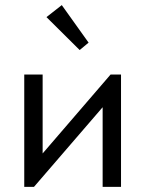

<svg xmlns="http://www.w3.org/2000/svg" viewBox="-20 -732 569 752"><path d="M75 -440H147V-131L413 -440H454V0H382V-312L113 0H75ZM327 -565 292 -536 162 -665 222 -712Z"/></svg>

Font: Tilda Sans
Style: Regular
Weight: 400
Designer: ParaType Ltd
Foundry: ParaType Ltd
Version: Version 1.009